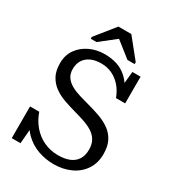

<svg xmlns="http://www.w3.org/2000/svg" viewBox="-214 -1027 1052 1159"><g transform="rotate(30 311.5 -447.5)"><path d="M338 -50Q383 -50 415.5 -63Q448 -76 466 -103.5Q484 -131 484 -173Q484 -212 468 -238Q452 -264 425 -280.5Q398 -297 363.5 -308.5Q329 -320 292 -330Q252 -341 212.5 -355Q173 -369 141 -392Q109 -415 90 -450Q71 -485 71 -538Q71 -594 99.5 -634.5Q128 -675 175.5 -697.5Q223 -720 280 -720Q325 -720 365 -707.5Q405 -695 439 -663Q454 -649 468 -629L476 -710H533V-524H469Q453 -567 426.5 -597.5Q400 -628 365 -644.5Q330 -661 289 -661Q247 -661 217 -647Q187 -633 171 -607.5Q155 -582 155 -546Q155 -512 171 -489.5Q187 -467 214 -452Q241 -437 276 -426.5Q311 -416 348 -406Q390 -395 430 -380.5Q470 -366 502.5 -343Q535 -320 554 -284Q573 -248 573 -194Q573 -129 541.5 -83Q510 -37 457.5 -13.5Q405 10 342 10Q285 10 232.5 -8.5Q180 -27 139 -67Q126 -80 114 -96L106 0H45V-221H109Q126 -171 159 -132Q192 -93 238 -71.5Q284 -50 338 -50ZM356 -905H266L158 -771V-758H198L306 -843L414 -758H464V-771Z"/></g></svg>

Font: Roboto Serif 20pt
Style: Regular
Weight: 400
Designer: Greg Gazdowicz
Foundry: Commercial Type
Version: Version 1.008